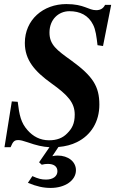

<svg xmlns="http://www.w3.org/2000/svg" viewBox="-20 -705 596 943"><path d="M172 92 185 104C197 101 205 100 215 100C245 100 262 113 262 136C262 161 240 177 206 177C184 177 168 173 139 160L117 193C161 211 193 218 229 218C300 218 353 181 353 131C353 89 315 59 263 59C253 59 247 60 237 62L267 17C302 14 332 6 358 -7C427 -41 468 -107 468 -191C468 -281 436 -331 330 -408C259 -459 223 -485 223 -545C223 -610 268 -650 321 -650C373 -650 414 -630 437 -584C450 -559 454 -525 459 -483L486 -479L526 -681H496C487 -663 473 -655 452 -655C414 -655 394 -685 306 -685C192 -685 102 -608 102 -494C102 -410 151 -354 232 -296C313 -238 347 -201 347 -142C347 -97 333 -73 310 -50C288 -27 259 -16 221 -16C177 -16 142 -35 115 -66C83 -102 75 -139 67 -205L38 -207L2 18H32C44 -11 51 -17 70 -17C80 -17 93 -14 116 -6C159 9 189 16 223 18Z"/></svg>

Font: XITS
Style: Bold Italic
Weight: 700
Italic angle: -16.33°
Designer: MicroPress Inc., with final additions and corrections provided by Coen Hoffman, Elsevier (retired)
Version: Version 1.302